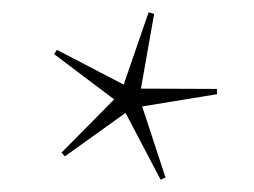

<svg xmlns="http://www.w3.org/2000/svg" viewBox="-20 -744 412 312"><path d="M249 -455.5 241 -452 184 -560.5 85.5 -490 80 -496 165.5 -582.5 68 -656 72.5 -663 181 -606.5 221.5 -724 230.5 -721.5 209 -600 332.5 -599.5 333 -591 211 -571Z"/></svg>

Font: Newsreader 72pt ExtraLight
Style: Regular
Weight: 275
Designer: Hugues Gentile
Foundry: Production Type
Version: Version 1.003; ttfautohint (v1.8.3)